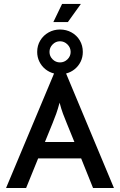

<svg xmlns="http://www.w3.org/2000/svg" viewBox="-20 -944 602 964"><path d="M10.4 0 251.4 -575Q227.1 -581.2 208 -596.5Q188.9 -611.8 177.8 -634.4Q166.7 -656.9 166.7 -683.3Q166.7 -715.3 182.3 -741Q197.9 -766.7 224 -781.2Q250 -795.8 281.2 -795.8Q313.2 -795.8 339.2 -781.2Q365.3 -766.7 380.6 -741Q395.8 -715.3 395.8 -683.3Q395.8 -656.9 385.1 -634.7Q374.3 -612.5 355.2 -596.9Q336.1 -581.2 311.8 -575L552.1 0H447.2L387.5 -148.6H171.5L111.1 0ZM205.6 -231.2H353.5L315.3 -325Q304.9 -350 296.2 -373.3Q287.5 -396.5 279.2 -428.5Q270.8 -397.2 262.5 -373.6Q254.2 -350 243.8 -325ZM281.2 -630.6Q302.8 -630.6 318.8 -646.2Q334.7 -661.8 334.7 -683.3Q334.7 -704.9 318.8 -720.8Q302.8 -736.8 281.2 -736.8Q259.7 -736.8 244.1 -720.8Q228.5 -704.9 228.5 -683.3Q228.5 -661.8 244.1 -646.2Q259.7 -630.6 281.2 -630.6ZM247.9 -833.3 291.7 -924.3H386.1L320.8 -833.3Z"/></svg>

Font: Afacad Flux Medium
Style: Regular
Weight: 500
Designer: Kristian Moeller
Foundry: Dicotype
Version: Version 1.100